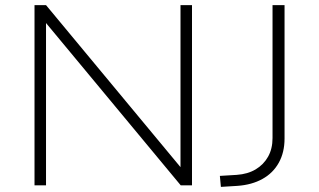

<svg xmlns="http://www.w3.org/2000/svg" viewBox="-20 -725 1248 751"><path d="M115 0V-705H160L697 -58H686V-705H731V0H687L150 -647H160V0ZM844 6 840 -37 906 -41Q949 -44 980 -62.5Q1011 -81 1028.5 -112Q1046 -143 1046 -185V-705H1093V-183Q1093 -129 1070.5 -88.5Q1048 -48 1006.5 -25Q965 -2 909 2Z"/></svg>

Font: Nunito Sans 10pt SemiExpanded ExtraLight
Style: Regular
Weight: 250
Width: 6
Designer: Vernon Adams
Foundry: Vernon Adams
Version: Version 3.101;gftools[0.9.27]